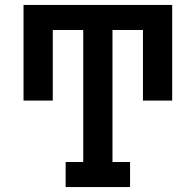

<svg xmlns="http://www.w3.org/2000/svg" viewBox="-20 -755 790 775"><path d="M245 0V-101H316V-634H193V-349H75V-735H675V-349H557V-634H434V-101H505V0Z"/></svg>

Font: Iosevka Etoile
Style: Bold
Weight: 700
Designer: Belleve Invis
Foundry: Belleve Invis
Version: Version 28.1.0; ttfautohint (v1.8.4)